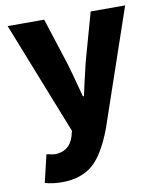

<svg xmlns="http://www.w3.org/2000/svg" viewBox="-87 -639 778 927"><g transform="rotate(-10 302.0 -175.0)"><path d="M59 208 91 73Q126 80 129 80Q202 80 224 12L232 -17L14 -569H193L269 -333Q274 -318 313 -172H318Q328 -220 355 -333L421 -569H590L395 1Q351 117 299 165Q240 219 143 219Q97 219 59 208Z"/></g></svg>

Font: KaiGen Gothic KR Heavy
Style: Heavy
Weight: 900
Designer: Ryoko NISHIZUKA  (kana & ideographs); Paul D. Hunt (Latin, Greek & Cyrillic); Wenlong ZHANG  (bopomofo); Sandoll Communi
Foundry: Adobe Systems Incorporated
Version: Version 1.002 March 28, 2018